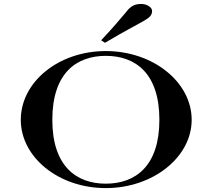

<svg xmlns="http://www.w3.org/2000/svg" viewBox="-20 -960 1088 989"><path d="M524.8 -13.9C373.3 -13.9 249.5 -104 249.5 -342.6C249.5 -583.2 373.3 -672.3 524.8 -672.3C677.2 -672.3 801 -583.2 801 -342.6C801 -104 677.2 -13.9 524.8 -13.9ZM524.8 8.9C768.3 8.9 967.3 -150.5 967.3 -342.6C967.3 -537.6 768.3 -697 524.8 -697C281.2 -697 87.1 -537.6 87.1 -342.6C87.1 -150.5 281.2 8.9 524.8 8.9ZM520.8 -739.6C625.7 -802 676.2 -826.7 715.8 -849.5C748.5 -868.3 763.4 -879.2 763.4 -904C763.4 -920.8 738.6 -939.6 707.9 -939.6C675.2 -939.6 653.5 -929.7 629.7 -898C600 -863.4 568.3 -823.8 501 -752.5Z"/></svg>

Font: Biblismive
Style: Regular
Weight: 400
Designer: Susan Drake
Foundry: Susan Drake
Version: Version 1.0; ttfautohint (v1.8.4.7-5d5b)